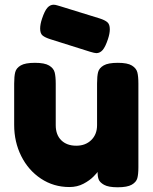

<svg xmlns="http://www.w3.org/2000/svg" viewBox="-20 -794 646 813"><path d="M150 -673Q150 -691 158 -715Q169 -748 180.5 -761Q192 -774 207 -774Q214 -774 223.5 -771Q233 -768 237 -767L402 -716Q424 -709 434.5 -700Q445 -691 445 -670Q445 -652 437 -628Q426 -595 414.5 -582Q403 -569 388 -569Q381 -569 361 -575L358 -576L193 -628Q171 -635 160.5 -643.5Q150 -652 150 -673ZM40 -265V-440Q40 -471 44.5 -488.5Q49 -506 68 -517Q87 -528 128 -528Q169 -528 188 -516.5Q207 -505 211.5 -487.5Q216 -470 216 -439V-264Q216 -223 239.5 -200Q263 -177 303 -177Q342 -177 366.5 -201Q391 -225 391 -264V-441Q391 -472 395.5 -489Q400 -506 419 -517Q438 -528 479 -528Q520 -528 538.5 -516.5Q557 -505 561.5 -488Q566 -471 566 -440V-86Q566 -56 561.5 -39.5Q557 -23 538 -12Q519 -1 478 -1Q439 -1 420.5 -11.5Q402 -22 397.5 -35Q393 -48 393 -66Q393 -64 376.5 -47Q360 -30 333.5 -16Q307 -2 274 -2Q207 -2 153.5 -37.5Q100 -73 70 -133Q40 -193 40 -265Z"/></svg>

Font: Fredoka One
Style: Regular
Weight: 400
Designer: Milena B. Brandão, Ben Nathan
Version: Version 2.000; ttfautohint (v1.5.33-1714) -l 8 -r 50 -G 200 